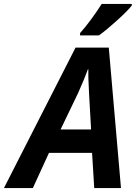

<svg xmlns="http://www.w3.org/2000/svg" viewBox="-77 -956 691 976"><path d="M307 -714H476L538 0H402L391 -179H172L90 0H-57ZM386 -298 376 -476 375 -498Q371 -567 372 -604H370Q351 -552 320 -483L231 -298ZM330 -788Q354 -814 385 -856Q416 -898 440 -936H593V-928Q573 -902 519 -853Q465 -804 426 -776H330Z"/></svg>

Font: Noto Sans Display
Style: Bold Italic
Weight: 700
Italic angle: -12°
Designer: Monotype Design team
Foundry: Monotype Imaging Inc.
Version: Version 1.000